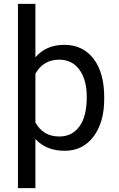

<svg xmlns="http://www.w3.org/2000/svg" viewBox="-20 -770 616 993"><path d="M72.8 0ZM519 -258.3Q519 -137.7 463.9 -64Q408.7 9.8 314.5 9.8Q218.3 9.8 163.1 -51.3V203.1H72.8V-750H163.1V-473.6Q218.3 -538.1 313 -538.1Q408.2 -538.1 463.6 -466.3Q519 -394.5 519 -266.6ZM428.7 -268.6Q428.7 -357.9 390.6 -409.7Q352.5 -461.4 286.1 -461.4Q204.1 -461.4 163.1 -388.7V-136.2Q203.6 -64 287.1 -64Q352.1 -64 390.4 -115.5Q428.7 -167 428.7 -268.6Z"/></svg>

Font: Roboto
Style: Regular
Weight: 400
Designer: Google
Version: Version 2.134; 2016; ttfautohint (v1.6)